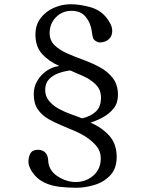

<svg xmlns="http://www.w3.org/2000/svg" viewBox="-20 -812 690 905"><path d="M456 -351Q456 -389 432 -413Q408 -437 374 -452.5Q340 -468 311 -480Q285 -477 257.5 -467.5Q230 -458 211.5 -439Q193 -420 193 -388Q193 -358 211.5 -336Q230 -314 257.5 -299Q285 -284 315 -273.5Q345 -263 367 -254Q406 -263 431 -285.5Q456 -308 456 -351ZM536 -364Q536 -327 516.5 -302Q497 -277 467.5 -260.5Q438 -244 407 -234Q460 -211 495 -172.5Q530 -134 530 -72Q530 -19 501 13Q472 45 427.5 59Q383 73 338 73Q301 73 261 68.5Q221 64 187 47.5Q153 31 130 -4Q124 -14 119 -25.5Q114 -37 114 -49Q114 -72 123.5 -89Q133 -106 159 -106Q176 -106 188.5 -97Q201 -88 205 -71Q207 -61 207.5 -51.5Q208 -42 211 -32Q219 -7 239.5 10Q260 27 286 36.5Q312 46 336 46Q385 46 420 15.5Q455 -15 455 -66Q455 -99 435 -123Q415 -147 389 -164Q364 -181 335 -193.5Q306 -206 277 -218Q242 -232 210 -250Q178 -268 158.5 -296Q139 -324 139 -368Q139 -402 155.5 -430.5Q172 -459 199.5 -478Q227 -497 260 -501Q211 -522 179 -557Q147 -592 147 -649Q147 -694 171 -726Q195 -758 233.5 -775Q272 -792 313 -792Q355 -792 403 -779Q451 -766 479 -732Q490 -719 499.5 -701.5Q509 -684 509 -666Q509 -641 492 -626.5Q475 -612 450 -612Q441 -612 430.5 -619Q420 -626 418 -635Q416 -641 415 -648Q414 -655 413 -662Q408 -703 384.5 -732Q361 -761 317 -761Q273 -761 243.5 -730.5Q214 -700 214 -656Q214 -621 237.5 -598.5Q261 -576 297.5 -560Q334 -544 375 -529Q416 -514 452.5 -494Q489 -474 512.5 -443Q536 -412 536 -364Z"/></svg>

Font: Kaisei Tokumin Medium
Style: Regular
Weight: 500
Designer: Font-Kai, 金井和夫
Foundry: KAZUO KANAI
Version: Version 5.003